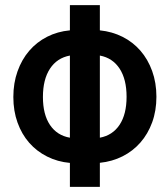

<svg xmlns="http://www.w3.org/2000/svg" viewBox="-20 -731 640 751"><path d="M370.6 -612.3Q418.9 -607.4 459.5 -586.9Q500 -566.4 529.3 -532.7Q558.6 -499 575.2 -453.1Q591.8 -407.2 591.8 -352.5Q591.8 -297.9 575.2 -252.4Q558.6 -207 529.3 -173.6Q500 -140.1 459.5 -119.6Q418.9 -99.1 370.6 -94.2V0H253.4V-93.8Q205.1 -98.1 164.3 -118.7Q123.5 -139.2 94.2 -172.6Q64.9 -206.1 48.6 -251.5Q32.2 -296.9 32.2 -351.6Q32.2 -406.2 48.6 -452.1Q64.9 -498 94.2 -532.2Q123.5 -566.4 164.3 -587.2Q205.1 -607.9 253.4 -612.3V-710.9H370.6ZM147.9 -351.6Q147.9 -283.2 175.5 -242.2Q203.1 -201.2 253.4 -192.4V-513.7Q203.1 -504.4 175.5 -462.4Q147.9 -420.4 147.9 -351.6ZM475.1 -352.5Q475.1 -420.9 447.8 -462.6Q420.4 -504.4 370.6 -513.7V-192.4Q420.4 -201.7 447.8 -242.9Q475.1 -284.2 475.1 -352.5Z"/></svg>

Font: Roboto Mono
Style: Regular
Weight: 500
Designer: Google
Version: Version 2.000986; 2015; ttfautohint (v1.3)